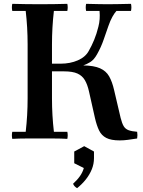

<svg xmlns="http://www.w3.org/2000/svg" viewBox="-20 -722 748 1001"><path d="M44 2Q40 -17 44 -35H114Q119 -78 121.5 -121.5Q124 -165 124 -210V-490Q124 -535 121.5 -578.5Q119 -622 114 -665H44Q40 -684 44 -702Q79 -701 116.5 -700.5Q154 -700 188 -700Q223 -700 260 -700.5Q297 -701 331 -702Q335 -684 331 -665H261Q256 -622 253.5 -578.5Q251 -535 251 -490V-210Q251 -165 253.5 -121.5Q256 -78 261 -35H331Q335 -17 331 2Q297 0 260 0Q223 0 188 0Q154 0 116.5 0Q79 0 44 2ZM604 10Q559 10 534 -3Q509 -16 496.5 -42Q484 -68 475 -107L444 -245Q436 -281 422.5 -304Q409 -327 384 -338.5Q359 -350 313 -350H234V-390H296Q346 -390 386 -407.5Q426 -425 443 -457Q458 -483 471 -514.5Q484 -546 493 -583Q498 -602 499.5 -622.5Q501 -643 499 -665H429Q425 -684 429 -702Q471 -701 496 -700.5Q521 -700 540 -700Q560 -700 590.5 -700.5Q621 -701 663 -702Q667 -684 663 -665H587Q577 -654 566 -634.5Q555 -615 545 -586Q535 -558 521 -517Q507 -476 486 -439Q470 -410 450 -398Q430 -386 414 -381Q470 -380 501.5 -366Q533 -352 549 -324Q565 -296 575 -252L609 -107Q616 -79 625 -64Q634 -49 651 -43Q668 -37 695 -35Q698 -18 695 0Q668 4 647 7Q626 10 604 10ZM419 40 470 68V102Q470 133 458.5 161Q447 189 427.5 213.5Q408 238 382 259Q375 255 369.5 249.5Q364 244 361 236Q383 216 397 196Q411 176 417 154L367 129V68Z"/></svg>

Font: Poltawski Nowy Medium
Style: Regular
Weight: 500
Version: Version 1.001;gftools[0.9.25]